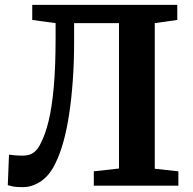

<svg xmlns="http://www.w3.org/2000/svg" viewBox="-20 -763 794 789"><path d="M74.5 6Q47 6 36 3.8Q25 1.5 12 -2L17 -127.5Q32.5 -125.5 44 -124.5Q55.5 -123.5 75 -123.5Q87.5 -123.5 100 -127Q112.5 -130.5 124.8 -141.5Q137 -152.5 147.5 -174.5Q166 -209.5 179.8 -265.8Q193.5 -322 201 -406.2Q208.5 -490.5 208.5 -608V-668L112.5 -681V-743H708.5V-681L616 -668V-69.5L713 -59V0H365.5V-59L469 -70.5V-668H284.5V-588.5Q284.5 -506.5 279.2 -433Q274 -359.5 264.5 -296Q255 -232.5 240.8 -181.2Q226.5 -130 208 -92.5Q184.5 -43 148.8 -18.5Q113 6 74.5 6Z"/></svg>

Font: Merriweather 20pt
Style: Bold
Weight: 700
Version: Version 2.100